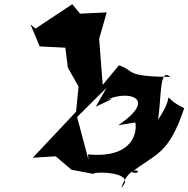

<svg xmlns="http://www.w3.org/2000/svg" viewBox="-20 -810 897 914"><path d="M125 -694 169 -589 291 -583 303 -488 354 -398 342 -278 136 -59 245 -66 320 -2 425 18C418 6 639 5 557 84C609 -55 676 28 607 10C721 -80 782 -71 857 -295C724 -359 832 -385 732 -240C750 -347 737 -490 791 -444C565 -445 622 -477 546 -499L469 -406L452 -625L488 -751L361 -745L324 -790L149 -674ZM624 -227C633 -192 623 -54 399 -75L401 -50L347 -253L487 -392L436 -302C475 -321 552 -354 487 -334C584 -382 739 -347 543 -214Z"/></svg>

Font: Asimov Silicon
Style: Regular
Weight: 400
Designer: Google
Version: Version 2.000980; 2014